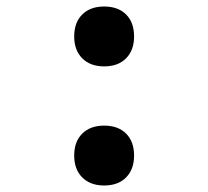

<svg xmlns="http://www.w3.org/2000/svg" viewBox="-20 -570 640 590"><path d="M208 -92Q208 -135 232.8 -159.5Q257.5 -184 300 -184Q343 -184 367.5 -159.5Q392 -135 392 -92Q392 -49.5 367.5 -24.8Q343 0 300 0Q257.5 0 232.8 -24.8Q208 -49.5 208 -92ZM208 -458Q208 -501 232.8 -525.5Q257.5 -550 300 -550Q343 -550 367.5 -525.5Q392 -501 392 -458Q392 -415.5 367.5 -390.8Q343 -366 300 -366Q257.5 -366 232.8 -390.8Q208 -415.5 208 -458Z"/></svg>

Font: JuliaMono
Style: Regular
Weight: 400
Monospace: yes
Designer: cormullion
Foundry: corm
Version: Version 0.055; ttfautohint (v1.8.4)